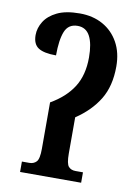

<svg xmlns="http://www.w3.org/2000/svg" viewBox="-83 -781 604 836"><g transform="rotate(10 219.0 -362.5)"><path d="M65 0V-46H98Q117 -46 129 -58.5Q141 -71 141 -116V-321Q207 -359 240.5 -412Q274 -465 274 -543Q274 -604 256.5 -637Q239 -670 202 -670Q161 -670 146 -633Q131 -596 131 -527Q77 -527 52.5 -543Q28 -559 28 -599Q28 -630 46 -659Q64 -688 102 -706.5Q140 -725 202 -725Q260 -725 304 -700.5Q348 -676 373 -631Q398 -586 398 -525Q398 -438 362 -379Q326 -320 260 -276V-116Q260 -71 271 -58.5Q282 -46 302 -46H335V0Z"/></g></svg>

Font: Noto Serif ExtraCondensed SemiBold
Style: Regular
Weight: 600
Width: 2
Designer: Monotype Design Team
Foundry: Monotype Imaging Inc.
Version: Version 2.015; ttfautohint (v1.8.4.7-5d5b)